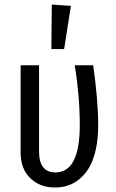

<svg xmlns="http://www.w3.org/2000/svg" viewBox="-20 -813 510 845"><path d="M208 -793 292 -787.1 262.2 -597.2H206.1ZM390.1 -525.9Q412.1 -371.1 412.1 -261.2Q412.1 -202.1 401.6 -155Q391.1 -107.9 373.3 -77.1Q355.5 -46.4 330.8 -25.9Q306.2 -5.4 279.1 3.4Q252 12.2 221.2 12.2Q155.8 12.2 113.3 -28.8Q70.8 -69.8 70.8 -142.1V-525.9H151.9V-146Q151.9 -54.2 224.1 -54.2Q331.1 -54.2 331.1 -262.2Q331.1 -389.2 309.1 -525.9Z"/></svg>

Font: Fira Sans Compressed Book
Style: Regular
Weight: 350
Width: 1
Designer: Carrois Corporate & Edenspiekermann AG
Foundry: Carrois Corporate GbR & Edenspiekermann AG
Version: Version 4.203;PS 004.203;hotconv 1.0.88;makeotf.lib2.5.64775